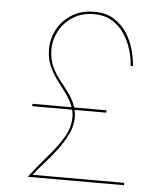

<svg xmlns="http://www.w3.org/2000/svg" viewBox="-52 -756 683 801"><g transform="rotate(5 290.0 -355.0)"><path d="M87 -305H251Q241 -333 222.5 -358.5Q204 -384 184 -410Q164 -436 150 -467Q136 -498 136 -538Q136 -583 157 -622Q178 -661 217.5 -685.5Q257 -710 311 -710Q361 -710 394.5 -688.5Q428 -667 449 -634Q470 -601 479.5 -564.5Q489 -528 491 -498H481Q480 -528 470 -562.5Q460 -597 440 -628.5Q420 -660 388 -680Q356 -700 311 -700Q260 -700 223 -676.5Q186 -653 166 -616Q146 -579 146 -538Q146 -498 160 -467.5Q174 -437 194.5 -411.5Q215 -386 233.5 -360.5Q252 -335 262 -305H397V-295H264Q268 -280 268 -264Q268 -227 249.5 -190Q231 -153 204.5 -119Q178 -85 152.5 -57Q127 -29 114 -10H497V0H94Q133 -51 171 -94.5Q209 -138 233.5 -179Q258 -220 258 -264Q258 -280 254 -295H87Z"/></g></svg>

Font: Jost* Hairline
Style: Regular
Weight: 100
Version: Version 3.7